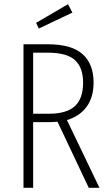

<svg xmlns="http://www.w3.org/2000/svg" viewBox="-20 -895 522 915"><path d="M403 0 254 -315Q232 -313 219 -313H138V0H92V-684H208Q321 -684 373.5 -637Q426 -590 426 -501Q426 -432 393 -386.5Q360 -341 299 -323L454 0ZM376 -501Q376 -573 337.5 -608.5Q299 -644 206 -644H138V-353H214Q297 -353 336.5 -389Q376 -425 376 -501ZM304 -875 325 -835 165 -759 152 -786Z"/></svg>

Font: Fira Sans Extra Condensed ExtraLight
Style: Regular
Weight: 275
Width: 1
Designer: Carrois Corporate & Edenspiekermann AG
Foundry: Carrois Corporate GbR & Edenspiekermann AG
Version: Version 4.203